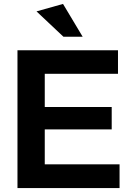

<svg xmlns="http://www.w3.org/2000/svg" viewBox="-20 -958 687 978"><path d="M208 -299H549V-413H208V-582H581V-702H69V0H589V-121H208ZM303 -771H401L301 -938L166 -900Z"/></svg>

Font: Geom SemiBold
Style: Bold
Weight: 600
Version: Version 1.102